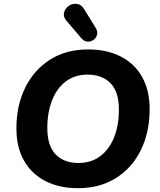

<svg xmlns="http://www.w3.org/2000/svg" viewBox="-20 -975 836 1006"><path d="M388 11Q291 11 218.5 -26Q146 -63 106 -133Q66 -203 66 -302Q66 -423 112.5 -516.5Q159 -610 243 -663Q327 -716 442 -716Q540 -716 612.5 -679Q685 -642 724.5 -572Q764 -502 764 -404Q764 -282 718 -188.5Q672 -95 587.5 -42Q503 11 388 11ZM391 -121Q458 -121 505.5 -157Q553 -193 578 -256Q603 -319 603 -401Q603 -494 559 -539Q515 -584 439 -584Q372 -584 325 -548.5Q278 -513 253 -450Q228 -387 228 -304Q228 -211 271.5 -166Q315 -121 391 -121ZM407 -774 331 -863Q310 -886 315.5 -908.5Q321 -931 340.5 -944.5Q360 -958 384 -954.5Q408 -951 424 -922L482 -828Q493 -809 488.5 -792.5Q484 -776 470 -766Q456 -756 438.5 -757Q421 -758 407 -774Z"/></svg>

Font: Nunito ExtraBold
Style: Italic
Weight: 800
Italic angle: -9°
Designer: Vernon Adams
Foundry: Vernon Adams
Version: Version 3.601; ttfautohint (v1.8.2.53-6de2)